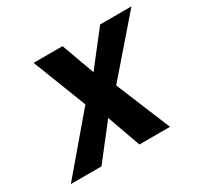

<svg xmlns="http://www.w3.org/2000/svg" viewBox="-117 -669 847 814"><g transform="rotate(-30 306.0 -262.0)"><path d="M498.5 0H348.6L290.5 -163.6L163.1 0H13.2L235.4 -261.7L133.3 -523.9H274.9L333.5 -362.8L459 -523.9H612.3L388.7 -266.1Z"/></g></svg>

Font: Tuffy
Style: BoldItalic
Weight: 700
Italic angle: -12°
Designer: Thatcher Ulrich, Karoly Barta, Michael Everson
Version: Version 001.271